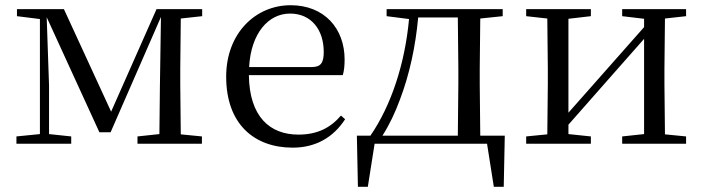

<svg xmlns="http://www.w3.org/2000/svg" viewBox="-20 -551 2695 736"><path d="M133 0H253V-28L168 -37V-223L159 -485L361 -44H404L597 -486L593 -222L591 -37L507 -28V0H754V-28L673 -36L671 -229V-288L673 -480L755 -489V-516H580L406 -123L225 -516H45V-489L133 -478V-37L43 -28V0Z M1102 15C1192 15 1259 -26 1303 -94L1287 -108C1246 -60 1195 -35 1124 -35C1014 -35 936 -104 934 -263H1294C1299 -279 1301 -299 1301 -323C1301 -441 1224 -531 1094 -531C961 -531 847 -425 847 -257C847 -76 954 15 1102 15ZM935 -294C942 -424 1009 -499 1092 -499C1173 -499 1221 -437 1221 -352C1221 -312 1211 -294 1176 -294Z M1462 -489 1548 -478C1532 -305 1479 -146 1400 -31H1348L1352 165H1390L1416 0H1847L1873 165H1911L1915 -31H1821L1819 -229V-288L1821 -480L1907 -489V-516H1462ZM1735 -31H1446C1473 -73 1495 -120 1513 -169C1550 -266 1573 -374 1583 -484H1735L1737 -288V-229Z M2365 -489 2449 -479V-447L2289 -266L2159 -119V-479L2245 -489V-516H1997V-489L2078 -480L2080 -288V-229L2078 -36L1997 -28V0H2245V-28L2159 -37V-73L2314 -249L2449 -402V-37L2365 -28V0H2610V-28L2529 -36L2527 -229V-288L2529 -480L2610 -489V-516H2365Z"/></svg>

Font: Harano Aji Mincho KR
Style: Regular
Weight: 400
Foundry: Masamichi Hosoda
Version: HaranoAjiMinchoKR-Regular version 20230610;ttx 4.39.4